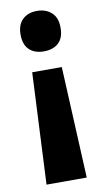

<svg xmlns="http://www.w3.org/2000/svg" viewBox="-85 -598 441 818"><g transform="rotate(-10 135.5 -189.0)"><path d="M223 -470Q223 -425 199.5 -403.5Q176 -382 136 -382Q96 -382 73 -404Q50 -426 50 -470Q50 -512 73.5 -534.5Q97 -557 136 -557Q174 -557 198.5 -535Q223 -513 223 -470ZM71 -303H199L222 179H48Z"/></g></svg>

Font: Noto Sans Armenian Condensed ExtraBold
Style: Regular
Weight: 800
Width: 3
Designer: Monotype Design Team
Foundry: Monotype Imaging Inc.
Version: Version 2.008; ttfautohint (v1.8.4.7-5d5b)